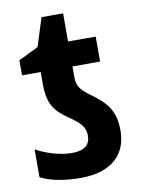

<svg xmlns="http://www.w3.org/2000/svg" viewBox="-78 -715 575 780"><g transform="rotate(-10 209.0 -325.5)"><path d="M192 10C324 10 384 -57 384 -152C384 -239 347 -274 282 -321C247 -347 237 -365 237 -399V-442H351V-545H237V-661H148L111 -544L29 -504V-442H106V-391C106 -313 130 -278 185 -241C229 -211 250 -191 250 -155C250 -117 227 -96 175 -96C127 -96 70 -113 27 -137V-22C69 0 129 10 192 10Z"/></g></svg>

Font: Noto Sans Display SemiCondensed
Style: Bold
Weight: 700
Width: 4
Designer: Monotype Design Team
Foundry: Monotype Imaging Inc.
Version: Version 1.900